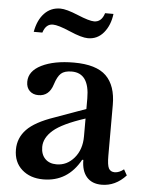

<svg xmlns="http://www.w3.org/2000/svg" viewBox="-53 -769 628 821"><g transform="rotate(5 261.5 -358.5)"><path d="M321 -190V-267Q223 -235 185 -202Q147 -169 147 -130Q147 -98 165 -79.5Q183 -61 214 -61Q259 -61 290 -97.5Q321 -134 321 -190ZM188 -260 321 -308V-353Q321 -462 245 -462Q214 -462 199 -448.5Q184 -435 173 -400Q157 -349 111 -349Q88 -349 73.5 -363Q59 -377 59 -402Q59 -448 112.5 -474.5Q166 -501 251 -501Q347 -501 389.5 -459.5Q432 -418 432 -335V-117Q432 -77 439.5 -63Q447 -49 465 -49Q484 -49 504 -65L518 -40Q473 9 414 9Q372 9 349.5 -17Q327 -43 327 -90H322Q268 8 163 8Q107 8 71.5 -23.5Q36 -55 36 -109Q36 -159 71 -195.5Q106 -232 188 -260ZM105 -617H68Q77 -668 104.5 -697Q132 -726 173 -726Q199 -726 249.5 -705Q300 -684 321 -684Q353 -684 365 -723H401Q395 -674 368.5 -642Q342 -610 301 -610Q274 -610 222 -632.5Q170 -655 147 -655Q117 -655 105 -617Z"/></g></svg>

Font: Kolar Light
Style: Regular
Weight: 300
Designer: Ramakrishna Saiteja (Kannada); Shiva Nallaperumal (Latin)
Foundry: Indian Type Foundry
Version: Version 1.001;PS 1.0;hotconv 1.0.88;makeotf.lib2.5.647800